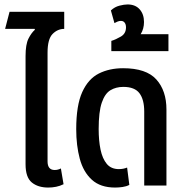

<svg xmlns="http://www.w3.org/2000/svg" viewBox="-20 -835 836 864"><path d="M197 9Q151 9 123 -14Q95 -37 95 -96V-582Q95 -635 108 -661Q121 -687 137 -701L136 -705H3L23 -782H269V-705Q239 -705 216.5 -682Q194 -659 194 -598V-109Q194 -70 226 -70Q241 -70 254 -77L266 -6Q250 2 232.5 5.5Q215 9 197 9Z M498 9Q432 9 393.5 -26Q355 -61 339 -120.5Q323 -180 323 -254Q323 -361 350 -420.5Q377 -480 424.5 -504Q472 -528 534 -528Q638 -528 683.5 -477.5Q729 -427 729 -342V0H629V-333Q629 -387 607.5 -415.5Q586 -444 535 -444Q502 -444 477 -429Q452 -414 438 -373Q424 -332 424 -254Q424 -202 432.5 -161.5Q441 -121 460.5 -97.5Q480 -74 515 -74Q535 -74 552 -81L562 -3Q549 4 531.5 6.5Q514 9 498 9Z M481 -605V-651Q501 -657 524 -670.5Q547 -684 547 -712Q547 -725 541 -733Q535 -741 524 -741Q516 -741 508 -737.5Q500 -734 495 -731L479 -788Q496 -804 517.5 -809.5Q539 -815 554 -815Q589 -815 608.5 -793Q628 -771 628 -736Q628 -705 613 -681H738V-605Z"/></svg>

Font: Noto Sans Thai UI Cond Med
Style: Regular
Weight: 500
Width: 3
Designer: Monotype Design Team
Foundry: Monotype Imaging Inc.
Version: Version 2.000; ttfautohint (v1.8.4.7-5d5b)